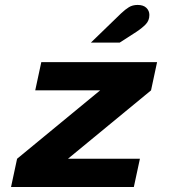

<svg xmlns="http://www.w3.org/2000/svg" viewBox="-20 -743 672 763"><path d="M23.9 0 47.9 -112.1 377.9 -383.9H120L144.1 -496H604.2L580.2 -383.9L250.1 -112.1H536L511.9 0ZM341.2 -573.7 460.5 -689.2Q477.7 -705.6 492.4 -714.5Q507.1 -723.4 526.9 -723.4Q549.7 -723.4 561.6 -711.9Q573.6 -700.4 573.6 -683.6Q573.6 -661.6 559.5 -646.8Q545.4 -632 522.7 -616.9L455.7 -573.7Z"/></svg>

Font: Atkinson Hyperlegible Mono ExtraLight
Style: Italic
Weight: 200
Italic angle: -12°
Monospace: yes
Designer: Elliott Scott, Megan Eiswerth, Linus Boman, Theodore Petrosky, Letters from Sweden
Foundry: Applied Design Works, Letters from Sweden
Version: Version 2.001